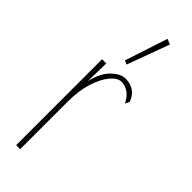

<svg xmlns="http://www.w3.org/2000/svg" viewBox="-230 -692 711 711"><g transform="rotate(45 125.0 -336.5)"><path d="M45 1V-449H67L65 -354Q77 -407 104.5 -433.5Q132 -460 157 -460Q211 -460 229 -410L221 -393Q207 -420 190 -430.5Q173 -441 155 -441Q135 -441 114.5 -417Q94 -393 80 -349.5Q66 -306 66 -248V1ZM123 -499 108 -506 163 -674 184 -665Z"/></g></svg>

Font: Inconsolata UltraCondensed ExtraLight
Style: Regular
Weight: 200
Width: 1
Monospace: yes
Designer: Raph Levien, Cyreal, Brenton Simpson
Foundry: Raph Levien, Cyreal, Google
Version: Version 3.100; ttfautohint (v1.8.4.7-5d5b)